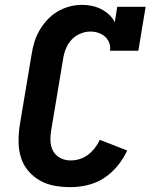

<svg xmlns="http://www.w3.org/2000/svg" viewBox="-20 -763 640 791"><path d="M270 8Q236 8 203.5 2Q171 -4 144 -19.5Q117 -35 96.5 -59Q76 -83 66.5 -113.5Q57 -144 56.5 -177.5Q56 -211 61 -245L110 -538Q114 -564 121.5 -589Q129 -614 142.5 -637.5Q156 -661 175 -681.5Q194 -702 218 -716Q242 -730 267.5 -736.5Q293 -743 319 -743Q340 -743 360 -738.5Q380 -734 397.5 -725Q415 -716 429.5 -702.5Q444 -689 453 -672L463 -735H580L550 -554H433Q436 -571 430 -586.5Q424 -602 412 -612.5Q400 -623 384.5 -628Q369 -633 352 -633Q331 -633 310 -624Q289 -615 274 -598.5Q259 -582 251 -561.5Q243 -541 240 -520L191 -227Q187 -204 188 -181.5Q189 -159 199 -140.5Q209 -122 228.5 -112Q248 -102 271 -102Q289 -102 307.5 -107.5Q326 -113 342 -125Q358 -137 370.5 -153Q383 -169 391 -187L504 -143Q489 -110 464.5 -80Q440 -50 408.5 -29.5Q377 -9 341 -0.5Q305 8 270 8Z"/></svg>

Font: Iosevka Etoile Extrabold
Style: Italic
Weight: 800
Italic angle: -9°
Designer: Belleve Invis
Foundry: Belleve Invis
Version: Version 22.1.2; ttfautohint (v1.8.4)